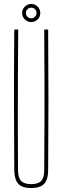

<svg xmlns="http://www.w3.org/2000/svg" viewBox="-20 -950 317 975"><path d="M138.5 5Q93.5 5 73.5 -16Q53.5 -37 52.5 -85Q51 -264.5 51 -442.8Q51 -621 52.5 -800H72.5Q71.5 -680.5 71 -561.5Q70.5 -442.5 70.5 -323.5Q70.5 -204.5 71.5 -85Q71.5 -47.5 87.5 -31.2Q103.5 -15 138.5 -15Q174 -15 189.2 -31.2Q204.5 -47.5 204.5 -85Q205.5 -204.5 205.8 -323.5Q206 -442.5 205.8 -561.5Q205.5 -680.5 204.5 -800H224.5Q226 -621 226 -442.8Q226 -264.5 224.5 -85Q224 -37 203.8 -16Q183.5 5 138.5 5ZM138.5 -838Q120 -838 106.2 -851.2Q92.5 -864.5 92.5 -884Q92.5 -903 106.2 -916.5Q120 -930 138.5 -930Q157.5 -930 171 -916.5Q184.5 -903 184.5 -884Q184.5 -864.5 171 -851.2Q157.5 -838 138.5 -838ZM138.5 -857Q150 -857 157.8 -865Q165.5 -873 165.5 -884Q165.5 -895.5 157.8 -903.2Q150 -911 138.5 -911Q127.5 -911 119.5 -903.2Q111.5 -895.5 111.5 -884Q111.5 -873 119.5 -865Q127.5 -857 138.5 -857Z"/></svg>

Font: Big Shoulders Display Thin Thin
Style: Regular
Weight: 250
Version: Version 2.002